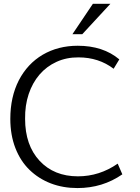

<svg xmlns="http://www.w3.org/2000/svg" viewBox="-20 -959 721 990"><path d="M353.5 -782.7 459 -939.5H549.3L404.3 -782.7ZM379.4 10.7Q304.7 10.7 241.9 -13.4Q179.2 -37.6 132.3 -83Q85.4 -128.4 59.3 -195.6Q33.2 -262.7 33.2 -346.2Q33.2 -459 77.1 -544.9Q121.6 -630.4 200.2 -676.8Q279.8 -723.1 380.9 -723.1Q511.7 -723.1 595.2 -652.8L565.9 -604.5Q488.8 -663.1 384.8 -663.1Q322.8 -663.6 271.5 -640.1Q220.2 -616.7 183.8 -574.5Q147.5 -532.2 127.9 -473.9Q108.4 -415.5 109.4 -346.2Q109.4 -210.4 184.1 -129.9Q258.8 -49.8 381.8 -49.8Q492.7 -49.8 586.9 -115.2L610.8 -60.1Q508.8 10.7 379.4 10.7Z"/></svg>

Font: Ride Light
Style: Regular
Weight: 300
Version: Version 3.000